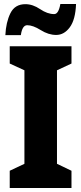

<svg xmlns="http://www.w3.org/2000/svg" viewBox="-20 -947 409 967"><path d="M340 0H29V-87L103 -122V-593L29 -627V-714H340V-627L267 -593V-122L340 -87ZM363 -927H284Q275 -876 253 -876Q219 -876 182 -901Q145 -926 108 -926Q55 -926 32.5 -880.5Q10 -835 7 -770H85Q92 -820 117 -820Q146 -820 185 -795.5Q224 -771 263 -771Q303 -771 331.5 -809.5Q360 -848 363 -927Z"/></svg>

Font: Noto Sans Display SemiCondensed Extra
Style: Regular
Weight: 800
Width: 4
Designer: Monotype Design Team
Foundry: Monotype Imaging Inc.
Version: Version 1.900